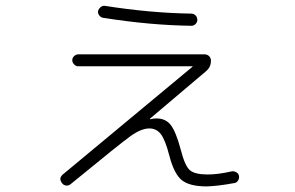

<svg xmlns="http://www.w3.org/2000/svg" viewBox="-20 -626 1040 676"><path d="M228.5 22.5Q221.7 28.3 212.9 27.3Q204.1 26.4 198.2 18.6Q185.5 2 201.2 -11.7L657.2 -390.6Q658.2 -391.6 658.2 -392.6H656.2H254.9Q247.1 -392.6 240.7 -399.4Q234.4 -406.2 234.4 -414.1Q234.4 -421.9 240.7 -428.2Q247.1 -434.6 254.9 -434.6H700.2Q710 -434.6 716.3 -428.2Q722.7 -421.9 722.7 -412.1Q722.7 -389.6 705.1 -375L507.8 -208V-207Q507.8 -206.1 508.8 -206.1Q519.5 -209 531.2 -209Q563.5 -209 581.5 -185.5Q599.6 -162.1 616.2 -99.6Q630.9 -42 648.4 -26.9Q666 -11.7 710.9 -11.7Q748 -11.7 794.9 -22.5Q803.7 -24.4 812 -19.5Q820.3 -14.6 821.3 -6.8Q823.2 1 818.4 9.3Q813.5 17.6 804.7 18.6Q746.1 29.3 708 30.3Q647.5 30.3 620.1 8.3Q592.8 -13.7 576.2 -78.1Q561.5 -134.8 545.9 -154.3Q530.3 -173.8 505.9 -173.8Q477.5 -173.8 439.9 -147Q402.3 -120.1 228.5 22.5ZM348.6 -605.5Q510.7 -580.1 653.3 -578.1Q662.1 -578.1 668.5 -571.8Q674.8 -565.4 674.8 -555.7Q674.8 -547.9 668.5 -541.5Q662.1 -535.2 654.3 -535.2Q507.8 -537.1 341.8 -563.5Q334 -565.4 329.1 -572.3Q324.2 -579.1 325.2 -586.9Q327.1 -594.7 334 -600.6Q340.8 -606.4 348.6 -605.5Z"/></svg>

Font: Rounded-X Mgen+ 1m light
Style: Regular
Weight: 200
Designer: [Source Han Sans]
Ryoko NISHIZUKA  (kana & ideographs); Paul D. Hunt (Latin, Greek & Cyrillic); Wenlong ZHANG  (bopomofo
Version: Version 1.059.20150602